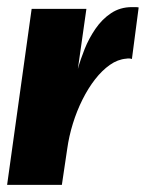

<svg xmlns="http://www.w3.org/2000/svg" viewBox="-29 -520 410 540"><path d="M-9 0 60 -495H214L190 -326Q197 -352 209 -382Q221 -412 239.5 -439Q258 -466 283.5 -483Q309 -500 342 -500Q346 -500 352 -500Q358 -500 361 -499L342 -354Q340 -355 335.5 -355.5Q331 -356 326 -355Q302 -353 280 -337.5Q258 -322 238.5 -297Q219 -272 203 -240Q187 -208 176 -172.5Q165 -137 160 -101L145 0Z"/></svg>

Font: Alumni Sans Black
Style: Italic
Weight: 900
Italic angle: -8°
Version: Version 1.016